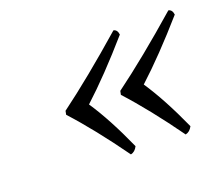

<svg xmlns="http://www.w3.org/2000/svg" viewBox="-74 -511 691 592"><g transform="rotate(-20 271.5 -215.0)"><path d="M195.8 -214.8Q270.5 -283.2 358.9 -384.8Q356.9 -401.4 344.7 -403.8Q218.8 -293.5 121.1 -221.2L118.7 -209Q186.5 -134.8 264.6 -25.9Q278.8 -28.8 286.6 -44.9Q240.7 -147.9 195.8 -214.8ZM375.5 -214.8Q450.2 -283.2 539.1 -384.8Q537.1 -401.4 524.9 -403.8Q398.9 -293.5 300.8 -221.2L298.3 -209Q366.2 -134.8 444.3 -25.9Q458.5 -28.8 466.8 -44.9Q420.4 -147.9 375.5 -214.8Z"/></g></svg>

Font: Linux Libertine Display Slanted O
Style: Slanted
Weight: 400
Designer: Philipp H. Poll
Foundry: Philipp H. Poll
Version: Version 5.0.9